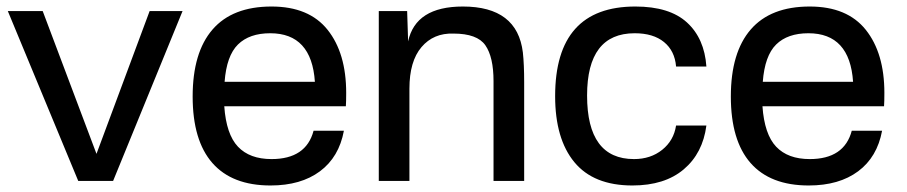

<svg xmlns="http://www.w3.org/2000/svg" viewBox="-20 -555 2783 589"><path d="M540 -521 327 0H220L4 -521H111L276 -83L439 -521Z M813 -535Q928 -535 985 -463.5Q1042 -392 1042 -270Q1042 -244 1041 -229H668Q674 -143 710 -105Q746 -67 813 -67Q919 -67 942 -154H1035Q1020 -73 961.5 -29.5Q903 14 810 14Q692 14 631.5 -55Q571 -124 571 -259Q571 -394 632 -464.5Q693 -535 813 -535ZM669 -304H946Q936 -453 809 -453Q745 -453 710 -418.5Q675 -384 669 -304Z M1400 -535Q1567 -535 1584 -394Q1588 -358 1588 -302V0H1494V-306Q1494 -380 1469 -416Q1444 -452 1371 -452Q1310 -454 1273 -410.5Q1236 -367 1236 -283V0H1142V-521H1229L1232 -428Q1255 -535 1400 -535Z M1929 -535Q2034 -535 2087.5 -486Q2141 -437 2147 -351H2054Q2050 -399 2017 -426Q1984 -453 1927 -453Q1781 -453 1781 -262Q1781 -67 1925 -67Q1976 -67 2011.5 -95.5Q2047 -124 2054 -170H2147Q2136 -85 2077.5 -35.5Q2019 14 1920 14Q1801 14 1742 -57.5Q1683 -129 1683 -260Q1683 -535 1929 -535Z M2464 -535Q2579 -535 2636 -463.5Q2693 -392 2693 -270Q2693 -244 2692 -229H2319Q2325 -143 2361 -105Q2397 -67 2464 -67Q2570 -67 2593 -154H2686Q2671 -73 2612.5 -29.5Q2554 14 2461 14Q2343 14 2282.5 -55Q2222 -124 2222 -259Q2222 -394 2283 -464.5Q2344 -535 2464 -535ZM2320 -304H2597Q2587 -453 2460 -453Q2396 -453 2361 -418.5Q2326 -384 2320 -304Z"/></svg>

Font: Nacelle
Style: Regular
Weight: 400
Designer: Sora Sagano
Foundry: Sora Sagano
Version: Version 1.000;FEAKit 1.0